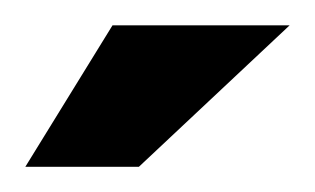

<svg xmlns="http://www.w3.org/2000/svg" viewBox="-118 -620 248 151"><path d="M-98.1 -488.8H-8.8L109.8 -600.1H-29.5Z"/></svg>

Font: Saysettha
Style: Regular
Weight: 400
Designer: John M. Durdin
Foundry: Lao Script for Windows
Version: Version 2.201